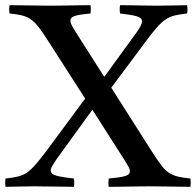

<svg xmlns="http://www.w3.org/2000/svg" viewBox="-40 -721 757 742"><path d="M380 1Q378 -14 380 -31Q424 -35 443 -40.5Q462 -46 462 -59Q462 -67 456.5 -77Q451 -87 442 -101L317 -297L178 -105Q168 -90 162 -80Q156 -70 156 -62Q156 -48 178 -42Q200 -36 246 -31Q248 -14 246 1Q235 1 214.5 0.5Q194 0 170 0Q146 0 126 -0.5Q106 -1 95 -1Q63 -1 33.5 0Q4 1 -19 1Q-21 -15 -19 -31Q10 -34 30 -39Q50 -44 66 -55.5Q82 -67 99.5 -87.5Q117 -108 142 -141L289 -340L144 -566Q123 -599 108 -618Q93 -637 78 -647Q63 -657 44.5 -661.5Q26 -666 -3 -669Q-6 -685 -3 -701Q33 -701 72.5 -700Q112 -699 149 -699Q171 -699 200.5 -699.5Q230 -700 259.5 -700.5Q289 -701 310 -701Q312 -686 310 -669Q267 -665 249.5 -659.5Q232 -654 232 -641Q232 -634 237 -624Q242 -614 252 -598L363 -424L488 -596Q509 -626 509 -638Q509 -652 488.5 -658Q468 -664 424 -669Q421 -686 424 -701Q438 -701 467.5 -700.5Q497 -700 526.5 -699.5Q556 -699 570 -699Q602 -699 634 -700Q666 -701 683 -701Q686 -685 683 -669Q654 -666 634.5 -661Q615 -656 599 -645Q583 -634 565 -613.5Q547 -593 522 -559L390 -382L548 -134Q569 -101 584 -81.5Q599 -62 614 -52.5Q629 -43 648 -38.5Q667 -34 696 -31Q698 -15 696 1Q659 1 621 0Q583 -1 545 -1Q524 -1 493.5 -0.5Q463 0 432.5 0.5Q402 1 380 1Z"/></svg>

Font: Tiro Bangla
Style: Regular
Weight: 400
Designer: Bangla: John Hudson & Fiona Ross. Latin: John Hudson.
Foundry: Tiro Typeworks Ltd.
Version: Version 1.60